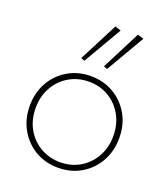

<svg xmlns="http://www.w3.org/2000/svg" viewBox="-137 -839 828 946"><g transform="rotate(20 276.5 -365.5)"><path d="M219 -530 336 -731 305 -741 200 -537ZM338 -530 455 -731 423 -741 319 -537ZM42 -230Q42 -161 73 -106.5Q104 -52 157 -21Q210 10 276 10Q343 10 396 -21Q449 -52 480 -106.5Q511 -161 511 -230Q511 -300 480 -354Q449 -408 396 -439Q343 -470 276 -470Q210 -470 157 -439Q104 -408 73 -354Q42 -300 42 -230ZM73 -230Q73 -291 100 -339Q127 -387 173.5 -414Q220 -441 277 -441Q334 -441 380 -414Q426 -387 453 -339Q480 -291 480 -230Q480 -169 453 -121Q426 -73 380 -46Q334 -19 277 -19Q220 -19 173.5 -46Q127 -73 100 -120.5Q73 -168 73 -230Z"/></g></svg>

Font: Jost ExtraLight
Style: Regular
Weight: 250
Version: Version 3.710